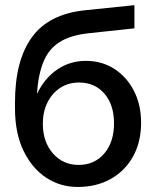

<svg xmlns="http://www.w3.org/2000/svg" viewBox="-20 -732 619 762"><path d="M39.5 -325.5Q39.5 -492 106.8 -584.5Q174 -677 319.5 -691.5L513.5 -711.5V-619.5L331 -600Q258 -592 215 -564Q172 -536 151.8 -485.2Q131.5 -434.5 126.5 -358.5Q156 -421 206.8 -455.8Q257.5 -490.5 320.5 -490.5Q384 -490.5 433.5 -458.8Q483 -427 511.5 -371.5Q540 -316 540 -245Q540 -169 508.5 -111.8Q477 -54.5 420.2 -22.2Q363.5 10 288.5 10Q219 10 162.8 -27.2Q106.5 -64.5 73 -134.2Q39.5 -204 39.5 -301.5ZM150 -241Q150 -169 190 -123.2Q230 -77.5 292 -77.5Q355 -77.5 393.8 -122.8Q432.5 -168 432.5 -243Q432.5 -316 394.5 -360.2Q356.5 -404.5 293.5 -404.5Q251.5 -404.5 219.2 -383.5Q187 -362.5 168.5 -325.5Q150 -288.5 150 -241Z"/></svg>

Font: Overused Grotesk Medium
Style: Regular
Weight: 525
Version: Version 0.004